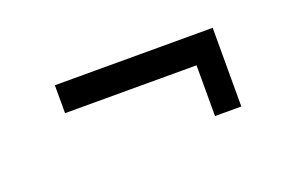

<svg xmlns="http://www.w3.org/2000/svg" viewBox="-39 -427 603 391"><g transform="rotate(-20 262.5 -232.0)"><path d="M91.5 -317H433.5V-146.5H376.5V-279L395.5 -256.5H91.5Z"/></g></svg>

Font: Karla
Style: Regular
Weight: 400
Designer: Jonathan Pinhorn
Version: Version 2.004;gftools[0.9.33]